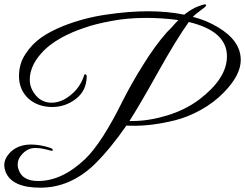

<svg xmlns="http://www.w3.org/2000/svg" viewBox="-45 -831 1136 890"><path d="M965 -705C930 -726 892 -742 849 -753C873 -777 905 -795 909 -803C912 -808 911 -810 907 -810C906 -811 908 -814 872 -801C854 -794 833 -782 809 -763C706 -784 586 -784 446 -763C377 -753 310 -735 247 -710C172 -679 115 -645 74 -582C53 -551 43 -517 43 -478C43 -394 106 -335 197 -335C237 -335 273 -347 306 -372C339 -397 356 -432 357 -475C357 -490 345 -491 343 -476C331 -442 311 -413 282 -390C254 -367 225 -355 194 -355C164 -355 139 -367 120 -390C102 -412 93 -436 93 -461C93 -502 110 -542 143 -580C194 -640 274 -678 346 -702C382 -715 424 -725 473 -734C570 -753 686 -751 782 -738C773 -729 761 -716 747 -700L729 -682C691 -639 654 -588 617 -528C580 -469 550 -415 525 -366C461 -236 403 -146 352 -96C280 -27 207 8 132 8C82 8 52 -10 41 -46C38 -53 37 -61 37 -68C37 -87 45 -104 61 -120C78 -137 97 -145 118 -145C162 -145 194 -128 199 -133C202 -138 198 -142 187 -146C156 -156 127 -161 99 -161C56 -161 22 -147 -2 -120C-33 -85 -27 -55 -18 -32C2 15 55 39 142 39C233 39 316 4 391 -67C442 -117 492 -178 541 -249C553 -248 565 -248 577 -248C633 -248 696 -256 765 -273C845 -293 933 -340 993 -403C1045 -456 1071 -506 1071 -553C1071 -612 1036 -663 965 -705ZM555 -270C582 -312 626 -386 685 -492C744 -598 793 -677 830 -729C948 -701 1007 -648 1007 -570C1007 -501 964 -435 879 -370C835 -337 784 -312 727 -295C670 -278 618 -270 569 -270Z"/></svg>

Font: VL Great Vibes
Style: Regular
Weight: 400
Designer: Robert E. Leuschke
Foundry: Robert E. Leuschke
Version: Version 1.001